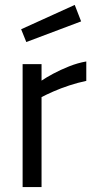

<svg xmlns="http://www.w3.org/2000/svg" viewBox="-20 -761 387 781"><path d="M72 0V-500H149V-433Q168 -446 197 -461.5Q226 -477 261 -491Q296 -505 331 -511V-432Q297 -425 262 -413.5Q227 -402 197.5 -389Q168 -376 149 -366V0ZM87 -590 66 -642 284 -741 310 -674Z"/></svg>

Font: Cairo
Style: Regular
Weight: 400
Designer: Mohamed Gaber, Accademia di Belle Arti di Urbino
Foundry: Kief Type Foundry, Accademia di Belle Arti di Urbino
Version: Version 3.120